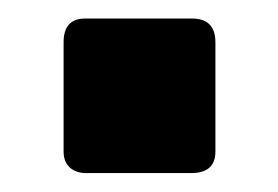

<svg xmlns="http://www.w3.org/2000/svg" viewBox="-20 -490 297 205"><path d="M185.1 -305.2H71.8Q61 -305.2 54.4 -311.3Q47.9 -317.4 47.9 -328.1V-444.8Q47.9 -470.2 70.8 -470.2H185.1Q210 -470.2 210 -444.8V-328.1Q210 -305.7 185.1 -305.2Z"/></svg>

Font: Squarion Black
Style: Regular
Weight: 900
Designer: Natanael Gama
Version: Version 1.00;September 12, 2019;FontCreator 11.5.0.2425 64-b